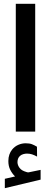

<svg xmlns="http://www.w3.org/2000/svg" viewBox="-20 -692 267 1009"><path d="M59.1 235.4Q43.5 219.7 33.7 200.2Q23.9 180.7 23.9 154.3Q23.9 135.3 29.3 120.1Q34.7 105 43.9 93.8Q57.1 77.6 75.9 69.3Q94.7 61 114.7 61Q135.3 61 147.9 65.9Q160.6 70.8 174.3 79.1L174.8 130.9Q160.2 123 148.2 119.1Q136.2 115.2 121.6 115.2Q112.8 115.2 102.8 117.9Q92.8 120.6 85 127.4Q71.8 139.2 71.8 160.6Q72.3 176.3 82.8 190.4Q93.3 204.6 117.2 211.4Q119.6 211.9 122.1 212.9Q124.5 213.9 127.4 213.9Q129.9 213.9 131.8 213.4L193.4 200.7V252L5.4 296.9V247.6ZM63 -671.9H165V-0.5H63Z"/></svg>

Font: Vazir Medium UI
Style: Medium-UI
Weight: 500
Designer: Saber Rastikerdar
Foundry: Saber Rastikerdar
Version: Version 30.0.0